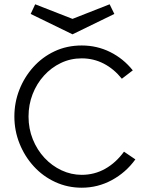

<svg xmlns="http://www.w3.org/2000/svg" viewBox="-20 -873 680 895"><path d="M361 2Q295 2 237.5 -24.5Q180 -51 137.5 -97.5Q95 -144 71 -204Q47 -264 47 -330Q47 -395 70 -454Q93 -513 135 -560Q177 -607 234.5 -634Q292 -661 361 -661Q432 -661 493.5 -630.5Q555 -600 599 -545L548 -506Q511 -552 463.5 -576.5Q416 -601 361 -601Q309 -601 264 -579.5Q219 -558 185 -520.5Q151 -483 132 -434Q113 -385 113 -330Q113 -273 133 -223.5Q153 -174 187.5 -137Q222 -100 267 -79Q312 -58 361 -58Q420 -58 470 -86Q520 -114 558 -166L611 -130Q567 -69 501.5 -33.5Q436 2 361 2ZM318 -713 123 -808 144 -853 318 -785 491 -853 513 -808Z"/></svg>

Font: Lil Grotesk
Style: Regular
Weight: 400
Designer: Bastien Sozeau
Foundry: NBR — Bastien Sozeau
Version: Version 4.002; ttfautohint (v1.8.4.7-5d5b)